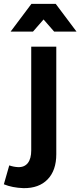

<svg xmlns="http://www.w3.org/2000/svg" viewBox="-81 -777 417 996"><path d="M145 -676 90 -613H-26L82 -757H208L316 -613H200ZM81 3V-535H211V23Q211 107 166 153.5Q121 200 41 199Q-17 197 -61 179L-33 81Q-10 89 13 90Q46 91 63.5 68.5Q81 46 81 3Z"/></svg>

Font: Montserrat arm Medium
Style: Regular
Weight: 500
Designer: Julieta Ulanovsky
Foundry: Julieta Ulanovsky
Version: Version 6.000;PS 006.000;hotconv 1.0.88;makeotf.lib2.5.64775